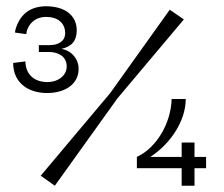

<svg xmlns="http://www.w3.org/2000/svg" viewBox="-20 -593 715 613"><path d="M130 -296C189 -296 231 -325 231 -373C231 -406 207 -432 176 -437C209 -444 225 -463 225 -496C225 -544 187 -573 127 -573C76 -573 49 -546 37 -519C31 -506 28 -496 28 -489L64 -484C65 -505 84 -539 127 -539C164 -539 188 -520 188 -487C188 -462 167 -449 139 -449H104V-427H138C159 -427 193 -417 193 -381C193 -352 166 -331 131 -331C92 -331 62 -353 61 -397L22 -392C22 -328 71 -296 130 -296ZM355 -279 567 -531 522 -562 332 -296 110 -32 155 0ZM560 -56V0H601V-56H638V-92H601V-138H560V-92H460C527 -136 573 -209 573 -277H528C526 -200 480 -121 417 -92V-56Z"/></svg>

Font: OSH Darker Grotesque Medium
Style: Regular
Weight: 500
Designer: Gabriel Lam
Foundry: TypeRant
Version: Version 1.000;Glyphs 3.1.1 (3148)